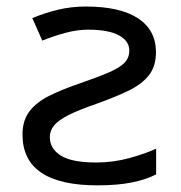

<svg xmlns="http://www.w3.org/2000/svg" viewBox="-20 -553 549 583"><path d="M240.2 -533.2Q344.7 -533.2 399.2 -497.3Q453.6 -461.4 453.6 -394.5Q453.6 -351.6 431.9 -324.2Q410.2 -296.9 370.1 -277.6Q330.1 -258.3 274.4 -238.3Q218.8 -219.2 187.7 -203.4Q156.7 -187.5 144 -171.9Q131.3 -156.2 131.3 -136.7Q131.3 -101.6 164.6 -80.6Q197.8 -59.6 272.5 -59.6Q324.2 -59.6 372.8 -73Q421.4 -86.4 454.1 -101.6V-23.4Q422.4 -7.3 379.4 1.2Q336.4 9.8 275.9 9.8Q48.3 9.8 48.3 -144.5Q48.3 -186.5 68.8 -214.1Q89.4 -241.7 128.4 -261.5Q167.5 -281.2 222.2 -299.8Q277.3 -318.8 310.3 -333Q343.3 -347.2 357.9 -362.3Q372.6 -377.4 372.6 -399.4Q372.6 -428.7 340.8 -445.8Q309.1 -462.9 248.5 -462.9Q214.8 -462.9 179.2 -453.4Q143.6 -443.8 108.4 -429.7L78.1 -498Q116.7 -514.2 157 -523.7Q197.3 -533.2 240.2 -533.2Z"/></svg>

Font: Lunasima
Style: Regular
Weight: 400
Designer: The DocRepair Project, Monotype Design Team
Foundry: Google
Version: Version 2.009